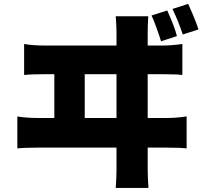

<svg xmlns="http://www.w3.org/2000/svg" viewBox="-20 -880 1040 968"><path d="M980.5 -731.4 901.4 -706.1Q881.8 -766.6 849.6 -835L928.7 -860.4Q968.8 -771.5 980.5 -731.4ZM872.1 -698.2 792 -671.9Q764.6 -757.8 744.1 -801.8L823.2 -827.1Q859.4 -747.1 872.1 -698.2ZM407.2 -285.2H567.4V-505.9H407.2ZM724.6 -285.2H822.3Q868.2 -285.2 920.9 -293V-131.8Q891.6 -135.7 822.3 -135.7H724.6V-28.3Q724.6 7.8 728.5 67.4H563.5Q567.4 9.8 567.4 -26.4V-135.7H170.9Q102.5 -135.7 67.4 -131.8V-293Q111.3 -285.2 170.9 -285.2H253.9V-505.9H207Q136.7 -505.9 101.6 -502V-658.2Q145.5 -650.4 207 -650.4H567.4V-715.8Q567.4 -746.1 563.5 -797.9H727.5Q724.6 -752 724.6 -715.8V-650.4H799.8Q844.7 -650.4 899.4 -658.2V-502Q869.1 -505.9 799.8 -505.9H724.6Z"/></svg>

Font: Gen Shin Gothic Heavy
Style: Bold
Weight: 900
Designer: [Source Han Sans]
Ryoko NISHIZUKA  (kana & ideographs); Paul D. Hunt (Latin, Greek & Cyrillic); Wenlong ZHANG  (bopomofo
Version: Version 1.002.20150607